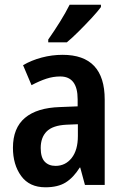

<svg xmlns="http://www.w3.org/2000/svg" viewBox="-20 -786 531 816"><path d="M246 -553Q425 -553 425 -363V0H341L321 -74H319Q292 -31 259 -10.5Q226 10 173 10Q105 10 70 -38Q35 -86 35 -158Q35 -242 86 -285Q137 -328 235 -331L310 -334V-364Q310 -461 236 -461Q206 -461 177 -451.5Q148 -442 114 -424L78 -509Q114 -530 157.5 -541.5Q201 -553 246 -553ZM262 -256Q204 -253 178.5 -227.5Q153 -202 153 -157Q153 -117 170 -99Q187 -81 216 -81Q258 -81 284.5 -114.5Q311 -148 311 -208V-258ZM409 -756Q395 -737 369.5 -709.5Q344 -682 315.5 -653.5Q287 -625 264 -606H185V-618Q211 -655 235 -693.5Q259 -732 276 -766H409Z"/></svg>

Font: Noto Sans Kannada Condensed SemiBold
Style: Regular
Weight: 600
Width: 3
Designer: Jelle Bosma - Monotype Design Team
Foundry: Monotype Imaging Inc.
Version: Version 2.005; ttfautohint (v1.8.4.7-5d5b)